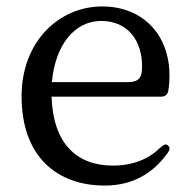

<svg xmlns="http://www.w3.org/2000/svg" viewBox="-20 -555 589 596"><path d="M305 21C390 21 454 -15 501 -81C508 -91 508 -98 501 -104C495 -109 487 -106 478 -97C441 -61 393 -41 330 -41C220 -41 145 -107 140 -255H480C491 -255 500 -260 502 -272C505 -286 506 -303 506 -322C506 -444 426 -535 297 -535C165 -535 47 -428 47 -256C47 -69 157 21 305 21ZM141 -300C152 -418 213 -490 294 -490C376 -490 421 -430 421 -349C421 -314 412 -300 375 -300Z"/></svg>

Font: 寒蝉锦书宋 Text
Style: Regular
Weight: 400
Designer: 寒蝉锦书宋{Warren} 思源宋体{Ryoko NISHIZUKA 西塚涼子 (kana & ideographs); Frank Grießhammer (Latin, Greek & Cyrillic); Wenlong ZHANG 
Foundry: Adobe & ChillType
Version: Version 2.000;Glyphs 3.1.1 (3135)